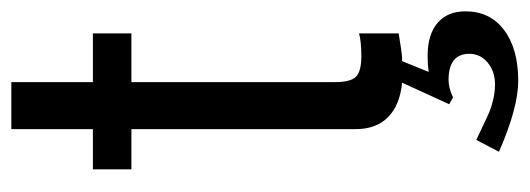

<svg xmlns="http://www.w3.org/2000/svg" viewBox="-318 -390 935 339"><g transform="rotate(-90 149.5 -220.5)"><path d="M72 153Q81 157 97.5 165Q114 173 122.5 176.5Q131 180 144 183Q157 186 170 186Q193 186 208.5 173Q224 160 224 141Q224 104 178 104Q163 104 147 112L135 105L173 22Q133 18 112 -3Q91 -24 91 -60V-456H20V-524H91V-668H174V-524H260V-456H174V-97Q174 -69 183.5 -59.5Q193 -50 220 -50Q245 -50 260 -54V16Q253 17 246.5 18Q240 19 234 20Q228 21 222.5 21.5Q217 22 211 22L192 69Q205 67 220 67Q258 67 278.5 84.5Q299 102 299 134Q299 177 266 202Q233 227 176 227Q129 227 51 193Z"/></g></svg>

Font: ColatingCofangSans
Style: Regular
Weight: 400
Foundry: GNU
Version: Version 412.227;June 27, 2022;FontCreator 11.0.0.2412 32-bit